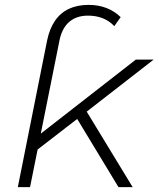

<svg xmlns="http://www.w3.org/2000/svg" viewBox="-20 -766 649 786"><path d="M53 0 173 -601Q183 -649 205.5 -681.5Q228 -714 262.5 -730Q297 -746 343 -746Q382 -746 415 -733.5Q448 -721 474 -696L448 -659Q427 -681 400 -691.5Q373 -702 340 -702Q293 -702 263 -676Q233 -650 223 -598L147 -219L536 -522H609L335 -309L523 0H465L296 -279L134 -154L103 0Z"/></svg>

Font: Montserrat Thin Light
Style: Italic
Weight: 300
Italic angle: -11.3°
Version: Version 9.000